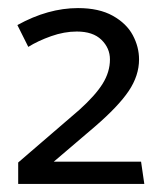

<svg xmlns="http://www.w3.org/2000/svg" viewBox="-20 -791 397 475"><path d="M23 -729 50 -675Q74 -690 106.5 -701.5Q139 -713 170 -713Q210 -713 231 -692.5Q252 -672 252 -644Q252 -613 234 -584Q216 -555 176 -519L25 -389V-336H337L329 -391H113L215 -478Q273 -528 298.5 -566Q324 -604 324 -644Q324 -675 308.5 -704Q293 -733 259 -752Q225 -771 173 -771Q99 -771 23 -729Z"/></svg>

Font: Catamaran
Style: Regular
Weight: 400
Designer: Pria Ravichandran
Version: Version 1.000;PS 001.000;hotconv 1.0.70;makeotf.lib2.5.58329